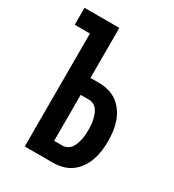

<svg xmlns="http://www.w3.org/2000/svg" viewBox="-178 -838 855 941"><g transform="rotate(30 250.0 -367.5)"><path d="M108 0V-639H22V-735H219V-452H266Q294 -452 321 -445Q348 -438 370 -422Q392 -406 408 -383Q424 -360 433 -334Q442 -308 445.5 -281Q449 -254 449 -226Q449 -199 445.5 -171.5Q442 -144 433 -118Q424 -92 408 -69Q392 -46 370 -30Q348 -14 321 -7Q294 0 266 0ZM219 -96H266Q280 -96 292.5 -102.5Q305 -109 313 -120.5Q321 -132 325.5 -145Q330 -158 333 -171.5Q336 -185 337 -198.5Q338 -212 338 -226Q338 -240 337 -253.5Q336 -267 333 -280.5Q330 -294 325.5 -307Q321 -320 313 -331.5Q305 -343 292.5 -349.5Q280 -356 266 -356H219Z"/></g></svg>

Font: Iosevka Algr
Style: Bold
Weight: 700
Monospace: yes
Designer: Belleve Invis
Foundry: Belleve Invis
Version: Version 26.0.2; ttfautohint (v1.8.3)